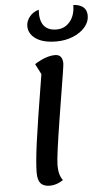

<svg xmlns="http://www.w3.org/2000/svg" viewBox="-66 -1047 613 1112"><g transform="rotate(-5 241.0 -490.5)"><path d="M185 -623 154 -684Q221 -726 273 -726Q317 -726 317 -673Q317 -659 288 -485Q284 -461 267.5 -357.5Q251 -254 241.5 -184.5Q232 -115 232 -89Q232 -31 256 -1Q217 25 179 25Q142 25 125 6Q108 -13 108 -56Q108 -114 124 -232Q140 -350 185 -623ZM404 -1006Q441 -1004 461.5 -987Q482 -970 482 -937Q482 -902 456.5 -871.5Q431 -841 386.5 -822.5Q342 -804 289 -804Q212 -804 170 -833Q128 -862 128 -907Q128 -936 148.5 -961.5Q169 -987 202 -996Q194 -873 296 -873Q343 -873 373.5 -909.5Q404 -946 404 -1006Z"/></g></svg>

Font: Lemonada
Style: Regular
Weight: 400
Designer: Mohamed Gaber (Arabic) Eduardo Tunni (Latin)
Foundry: Kief Type Foundry
Version: Version 3.006